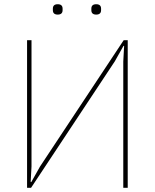

<svg xmlns="http://www.w3.org/2000/svg" viewBox="-20 -888 732 908"><path d="M230 -840V-847Q230 -868 253 -868Q276 -868 276 -847V-840Q276 -819 253 -819Q230 -819 230 -840ZM412 -840V-847Q412 -868 435 -868Q458 -868 458 -847V-840Q458 -819 435 -819Q412 -819 412 -840ZM108 0V-698H129V-101L125 -27H128L169 -100L565 -698H584V0H563V-597L567 -671H564L523 -598L127 0Z"/></svg>

Font: IBM Plex Sans Thin
Style: Regular
Weight: 100
Designer: Mike Abbink, Paul van der Laan, Pieter van Rosmalen
Foundry: Bold Monday
Version: Version 3.0